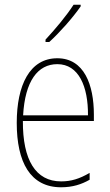

<svg xmlns="http://www.w3.org/2000/svg" viewBox="-20 -784 468 814"><path d="M322 -757V-764H292C260 -715 218 -665 173 -616V-606H189C232 -645 289 -709 322 -757ZM223 -537C106 -537 51 -423 51 -263C51 -97 108 10 239 10C287 10 325 -2 360 -22V-51C317 -26 282 -15 239 -15C131 -15 76 -106 77 -271H378V-298C378 -424 337 -537 223 -537ZM223 -512C314 -512 354 -417 353 -295H78C86 -440 140 -512 223 -512Z"/></svg>

Font: Noto Sans Condensed Thin
Style: Regular
Weight: 100
Width: 3
Designer: Monotype Design Team
Foundry: Monotype Imaging Inc.
Version: Version 2.013